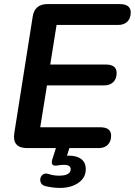

<svg xmlns="http://www.w3.org/2000/svg" viewBox="-20 -725 660 940"><path d="M113 0Q39 0 50 -73L140 -643Q149 -705 213 -705H566Q620 -705 620 -664Q620 -635 603.5 -619Q587 -603 560 -603H257L226 -409H498Q551 -409 551 -368Q551 -339 534.5 -323Q518 -307 491 -307H210L177 -102H470Q524 -102 524 -61Q524 -32 507.5 -16Q491 0 464 0ZM274 195Q237 195 202 186Q186 182 180.5 170.5Q175 159 178 147Q181 135 191.5 128.5Q202 122 218 127Q242 135 269 135Q326 135 326 103Q326 82 292 82Q279 82 262 85Q244 88 238 82Q231 75 235 59L260 -20H326L308 37Q313 37 317 37Q356 37 378 54Q400 71 400 103Q400 145 364 170Q328 195 274 195Z"/></svg>

Font: Nunito
Style: Bold Italic
Weight: 700
Italic angle: -9°
Designer: Vernon Adams
Foundry: Vernon Adams
Version: Version 3.601; ttfautohint (v1.8.2.53-6de2)